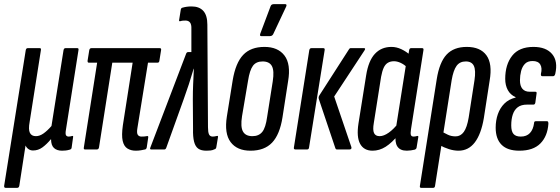

<svg xmlns="http://www.w3.org/2000/svg" viewBox="-35 -720 2700 925"><path d="M-8 185Q-16 185 -15 175L89 -478Q91 -488 98 -488H157Q164 -488 162 -478L108 -134Q101 -96 109 -80Q117 -64 138 -64Q156 -64 174.5 -77Q193 -90 213 -113L271 -478Q273 -488 280 -488H338Q345 -488 343 -478L283 -97Q279 -75 283 -68.5Q287 -62 296 -62Q301 -62 305 -63Q309 -64 313 -65Q319 -66 317 -58L310 -8Q309 -1 301 1Q291 4 282 5Q273 6 264 6Q239 6 225 -7Q211 -20 211 -49H210Q190 -25 169.5 -10Q149 5 124 5Q112 5 102.5 -1.5Q93 -8 88 -19L58 175Q56 185 48 185Z M619 6Q596 6 579 -4.5Q562 -15 556 -41.5Q550 -68 557 -117L604 -418H506L442 -10Q440 0 432 0H374Q367 0 369 -10L433 -418H393Q386 -418 387 -428L395 -478Q397 -488 405 -488H735Q743 -488 741 -478L733 -428Q732 -418 724 -418H678L627 -103Q623 -80 628.5 -71Q634 -62 647 -62Q655 -62 660.5 -62.5Q666 -63 671 -64Q681 -67 679 -57L672 -10Q670 -1 664 0Q656 2 644 4Q632 6 619 6Z M959 6Q934 6 920 -4Q906 -14 900 -37.5Q894 -61 895 -99L894 -241Q894 -280 895.5 -314Q897 -348 899 -389H898Q886 -348 875 -314.5Q864 -281 850 -242L766 -8Q763 0 757 0H693Q685 0 690 -11L862 -462Q865 -469 871 -469H887V-580Q888 -602 880.5 -611.5Q873 -621 859 -621Q852 -621 846 -620.5Q840 -620 834 -618Q826 -616 828 -624L836 -674Q838 -682 844 -683Q864 -689 888 -689Q925 -689 944.5 -667.5Q964 -646 964 -601L967 -107Q967 -83 972 -72.5Q977 -62 990 -62Q998 -62 1010 -65Q1013 -66 1014.5 -64.5Q1016 -63 1015 -58L1007 -10Q1005 -2 999 -1Q989 4 979 5Q969 6 959 6Z M1172 6Q1107 6 1076 -35.5Q1045 -77 1058 -159L1086 -333Q1100 -417 1136.5 -455.5Q1173 -494 1239 -494Q1304 -494 1335.5 -452.5Q1367 -411 1353 -329L1326 -155Q1313 -72 1276 -33Q1239 6 1172 6ZM1181 -64Q1212 -64 1228.5 -84.5Q1245 -105 1252 -157L1279 -328Q1287 -379 1275 -401.5Q1263 -424 1230 -424Q1199 -424 1183.5 -403Q1168 -382 1160 -331L1131 -160Q1123 -109 1135.5 -86.5Q1148 -64 1181 -64ZM1224 -546Q1219 -546 1218 -549Q1217 -552 1219 -558L1269 -691Q1271 -696 1275 -698Q1279 -700 1284 -700H1339Q1344 -700 1345 -697Q1346 -694 1344 -689L1281 -555Q1276 -546 1265 -546Z M1588 0Q1583 0 1581 -5L1501 -243Q1498 -252 1504 -261L1646 -482Q1649 -488 1654 -488H1719Q1728 -488 1721 -477L1575 -255L1658 -11Q1660 0 1649 0ZM1388 0Q1379 0 1381 -10L1455 -478Q1457 -488 1465 -488H1523Q1531 -488 1529 -478L1454 -10Q1453 0 1445 0Z M1760 6Q1718 6 1700 -27Q1682 -60 1692 -125L1729 -357Q1740 -427 1771 -460.5Q1802 -494 1851 -494Q1875 -494 1898.5 -483Q1922 -472 1942 -454L1928 -395Q1911 -410 1894.5 -417.5Q1878 -425 1863 -425Q1846 -425 1833.5 -417.5Q1821 -410 1813.5 -393.5Q1806 -377 1801 -350L1766 -128Q1760 -94 1767 -79Q1774 -64 1794 -64Q1814 -64 1838 -81Q1862 -98 1885 -128L1886 -72Q1853 -32 1823 -13Q1793 6 1760 6ZM1925 6Q1860 6 1872 -76L1876 -95L1872 -100L1922 -416L1930 -440L1936 -478Q1938 -488 1945 -488H1999Q2007 -488 2005 -478L1945 -97Q1942 -78 1944.5 -70Q1947 -62 1958 -62Q1962 -62 1967 -63Q1972 -64 1975 -65Q1982 -66 1980 -58L1972 -9Q1971 -2 1963 1Q1955 3 1944.5 4.5Q1934 6 1925 6Z M1994 185Q1986 185 1988 175L2069 -338Q2082 -420 2116.5 -457Q2151 -494 2214 -494Q2279 -494 2308.5 -453.5Q2338 -413 2324 -332L2296 -151Q2283 -74 2252.5 -34Q2222 6 2174 6Q2152 6 2128 -1.5Q2104 -9 2081 -22L2091 -87Q2106 -79 2122.5 -71Q2139 -63 2160 -63Q2184 -63 2199.5 -84.5Q2215 -106 2223 -154L2251 -334Q2258 -381 2248 -402.5Q2238 -424 2209 -424Q2180 -424 2164.5 -402.5Q2149 -381 2141 -334L2061 175Q2060 185 2052 185Z M2467 6Q2410 6 2381.5 -22.5Q2353 -51 2353 -105Q2353 -140 2363.5 -170Q2374 -200 2395 -221Q2416 -242 2449 -250V-252Q2424 -263 2411.5 -286Q2399 -309 2399 -340Q2399 -409 2432.5 -451.5Q2466 -494 2535 -494Q2596 -494 2625 -459.5Q2654 -425 2640 -364Q2637 -353 2630 -353H2577Q2570 -353 2571 -364Q2578 -392 2568 -409Q2558 -426 2531 -426Q2507 -426 2494 -412.5Q2481 -399 2475.5 -377.5Q2470 -356 2470 -333Q2470 -306 2482 -292Q2494 -278 2517 -278H2544Q2552 -278 2550 -269L2544 -225Q2542 -216 2535 -216H2504Q2476 -216 2459.5 -203.5Q2443 -191 2435.5 -168.5Q2428 -146 2428 -116Q2428 -87 2439 -74.5Q2450 -62 2474 -62Q2502 -62 2518 -79Q2534 -96 2538 -127Q2538 -136 2546 -136H2601Q2607 -136 2607 -124Q2603 -64 2568.5 -29Q2534 6 2467 6Z"/></svg>

Font: Sofia Sans Extra Condensed Medium
Style: Italic
Weight: 500
Italic angle: -9°
Version: Version 4.100